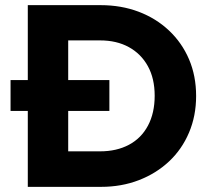

<svg xmlns="http://www.w3.org/2000/svg" viewBox="-20 -726 814 746"><path d="M21 -415H405V-295H21ZM194 0V-138H369Q433 -138 481 -163.5Q529 -189 555 -238Q581 -287 581 -354Q581 -421 554.5 -469Q528 -517 480.5 -543Q433 -569 369 -569H189V-706H371Q451 -706 518.5 -680.5Q586 -655 636.5 -607.5Q687 -560 714.5 -495.5Q742 -431 742 -353Q742 -276 714.5 -211Q687 -146 637 -99Q587 -52 519.5 -26Q452 0 373 0ZM88 0V-706H245V0Z"/></svg>

Font: Outfit-Bold
Style: Bold
Weight: 700
Designer: Rodrigo Fuenzalida
Foundry: fragTYPE
Version: Version 1.000